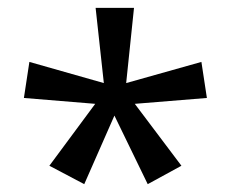

<svg xmlns="http://www.w3.org/2000/svg" viewBox="-20 -780 591 490"><path d="M322 -760 302 -568 494 -622 508 -530 324 -515 443 -357 357 -310 272 -485 195 -310 106 -357 223 -515 41 -530 55 -622 245 -568 224 -760Z"/></svg>

Font: Noto Sans Marchen
Style: Regular
Weight: 400
Designer: Monotype Design Team
Foundry: Monotype Imaging Inc.
Version: Version 2.003; ttfautohint (v1.8.4.7-5d5b)